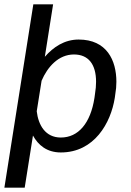

<svg xmlns="http://www.w3.org/2000/svg" viewBox="-27 -695 609 890"><path d="M507.5 -259.2C510.8 -277.5 512.5 -296.7 512.5 -315.8C512.5 -415 468.3 -511.7 337.5 -511.7C271.7 -511.7 220 -476.7 180.8 -431.7L219.2 -675H127.5L-6.7 175H87.5L125.8 -66.7C150 -22.5 190 11.7 255 11.7C410.8 11.7 486.7 -125.8 505 -240.8ZM143.3 -179.2 165.8 -320.8C193.3 -385 244.2 -442.5 315.8 -442.5C382.5 -442.5 418.3 -397.5 418.3 -315.8C418.3 -298.3 416.7 -280 413.3 -259.2L410.8 -240.8C392.5 -123.3 335.8 -57.5 255 -57.5C183.3 -57.5 150.8 -115 143.3 -179.2Z"/></svg>

Font: Boon Medium
Style: Italic
Weight: 500
Italic angle: -9°
Designer: Sungsit Sawaiwan
Foundry: FontUni
Version: Version 3.0